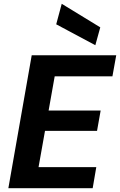

<svg xmlns="http://www.w3.org/2000/svg" viewBox="-20 -991 632 1011"><path d="M24 0 147 -700H592L572 -589H268L236 -409H510L491 -302H217L183 -111H487L468 0ZM482 -753 276 -863 305 -971 508 -847Z"/></svg>

Font: DM Sans 17pt ExtraBold
Style: Italic
Weight: 800
Italic angle: -10°
Version: Version 4.004;gftools[0.9.30]